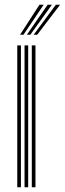

<svg xmlns="http://www.w3.org/2000/svg" viewBox="-20 -792 274 812"><path d="M114.5 0V-600H130V0ZM53 0V-600H68.5V0ZM83.8 0V-600H99.2V0ZM64.8 -645 146.8 -772H164.8L79.2 -645ZM122.2 -645 216.2 -772H234.2L137.2 -645ZM93.5 -645 181.5 -772H199.5L108.2 -645Z"/></svg>

Font: Big Shoulders Inline Display Thin Medium
Style: Regular
Weight: 500
Version: Version 2.002